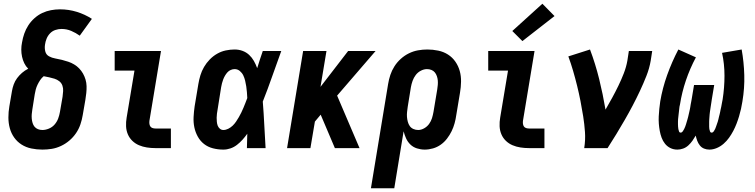

<svg xmlns="http://www.w3.org/2000/svg" viewBox="-20 -793 4040 1028"><path d="M207 8Q177 8 148 2Q119 -4 95.5 -19Q72 -34 56 -56.5Q40 -79 32.5 -106.5Q25 -134 25 -164Q25 -194 30 -223L44 -305Q47 -323 53.5 -341Q60 -359 71.5 -374.5Q83 -390 98 -403Q113 -416 131 -425Q118 -438 110 -454.5Q102 -471 98 -489.5Q94 -508 94 -527.5Q94 -547 98 -566Q102 -590 110 -613Q118 -636 131.5 -657Q145 -678 164.5 -695.5Q184 -713 206.5 -723.5Q229 -734 253 -738.5Q277 -743 301 -743Q348 -743 391.5 -729.5Q435 -716 472 -692L407 -602Q386 -617 361.5 -627.5Q337 -638 309 -638Q293 -638 276.5 -632.5Q260 -627 248 -614.5Q236 -602 229.5 -586Q223 -570 221 -554Q218 -535 222.5 -517.5Q227 -500 242.5 -491.5Q258 -483 276 -480Q294 -477 311.5 -472.5Q329 -468 345.5 -462.5Q362 -457 377 -448Q392 -439 404 -426.5Q416 -414 424.5 -399Q433 -384 438 -367Q443 -350 443.5 -332Q444 -314 442 -295Q440 -276 437 -258L423 -177Q419 -152 410.5 -127Q402 -102 387 -80Q372 -58 351.5 -40.5Q331 -23 306.5 -11.5Q282 0 257 4Q232 8 207 8ZM207 -97Q224 -97 242 -104.5Q260 -112 272.5 -126.5Q285 -141 291.5 -158.5Q298 -176 301 -194L315 -275Q317 -290 318 -305.5Q319 -321 314 -335Q309 -349 297.5 -358Q286 -367 272 -371.5Q258 -376 243.5 -379Q229 -382 214 -385Q203 -376 195 -364Q187 -352 181 -339.5Q175 -327 171.5 -314Q168 -301 166 -288L153 -206Q151 -194 150 -182Q149 -170 150 -158Q151 -146 154.5 -134.5Q158 -123 165 -114.5Q172 -106 183 -101.5Q194 -97 207 -97Z M812 0Q789 0 766.5 -3.5Q744 -7 724 -15.5Q704 -24 688.5 -39Q673 -54 664.5 -74Q656 -94 655 -117Q654 -140 658 -163L700 -415H594V-520H842L780 -146Q779 -138 780 -130Q781 -122 785 -116Q789 -110 796.5 -107.5Q804 -105 812 -105H895V0Z M1176 8Q1147 8 1120 1Q1093 -6 1072.5 -22Q1052 -38 1039 -61.5Q1026 -85 1020.5 -111.5Q1015 -138 1016.5 -166.5Q1018 -195 1022 -223L1042 -343Q1046 -367 1053 -390Q1060 -413 1072.5 -434.5Q1085 -456 1103 -474.5Q1121 -493 1143 -505.5Q1165 -518 1189 -523Q1213 -528 1236 -528Q1259 -528 1279 -520.5Q1299 -513 1314 -499Q1329 -485 1339.5 -466.5Q1350 -448 1357 -428Q1364 -451 1371.5 -474Q1379 -497 1387 -520H1486Q1461 -452 1437.5 -384.5Q1414 -317 1387 -249Q1392 -187 1395 -124.5Q1398 -62 1402 0H1302Q1303 -19 1303 -38.5Q1303 -58 1304 -77Q1292 -60 1278.5 -45Q1265 -30 1249 -17.5Q1233 -5 1214 1.5Q1195 8 1176 8ZM1176 -97Q1189 -97 1202 -103.5Q1215 -110 1225.5 -120Q1236 -130 1244 -142Q1252 -154 1259 -166Q1266 -178 1272 -190.5Q1278 -203 1283.5 -216Q1289 -229 1294 -242Q1299 -255 1304 -268Q1303 -284 1302 -299.5Q1301 -315 1298.5 -330.5Q1296 -346 1292.5 -361Q1289 -376 1282.5 -389.5Q1276 -403 1264 -413Q1252 -423 1236 -423Q1226 -423 1215.5 -418.5Q1205 -414 1197.5 -405.5Q1190 -397 1184.5 -387.5Q1179 -378 1175 -367.5Q1171 -357 1168.5 -347Q1166 -337 1164 -326L1145 -206Q1143 -195 1141.5 -184Q1140 -173 1140 -162.5Q1140 -152 1141 -141Q1142 -130 1145.5 -120.5Q1149 -111 1157 -104Q1165 -97 1176 -97Z M1517 0 1603 -520H1728L1696 -328L1844 -520H1991L1785 -281L1905 0H1773L1697 -179L1666 -142L1642 0Z M1966 215 2058 -343Q2062 -368 2070 -392Q2078 -416 2092 -438Q2106 -460 2126 -478Q2146 -496 2169.5 -507.5Q2193 -519 2218 -523.5Q2243 -528 2268 -528Q2297 -528 2326 -522Q2355 -516 2378.5 -501Q2402 -486 2418 -463Q2434 -440 2441.5 -413Q2449 -386 2448.5 -356Q2448 -326 2443 -297L2423 -177Q2420 -155 2414 -133Q2408 -111 2398 -90.5Q2388 -70 2373.5 -51Q2359 -32 2340 -18.5Q2321 -5 2298.5 1.5Q2276 8 2254 8Q2233 8 2212.5 1.5Q2192 -5 2177.5 -19Q2163 -33 2154.5 -51.5Q2146 -70 2141 -90L2091 215ZM2219 -97Q2235 -97 2251 -106Q2267 -115 2277.5 -129.5Q2288 -144 2293 -160.5Q2298 -177 2301 -194L2321 -314Q2323 -326 2324 -338.5Q2325 -351 2324 -362.5Q2323 -374 2319 -385.5Q2315 -397 2308 -405.5Q2301 -414 2290 -418.5Q2279 -423 2266 -423Q2250 -423 2233.5 -414.5Q2217 -406 2206 -391.5Q2195 -377 2189 -360Q2183 -343 2180 -326L2163 -221Q2161 -207 2159.5 -193.5Q2158 -180 2159 -167Q2160 -154 2163.5 -141Q2167 -128 2174 -118Q2181 -108 2193 -102.5Q2205 -97 2219 -97Z M2812 0Q2789 0 2766.5 -3.5Q2744 -7 2724 -15.5Q2704 -24 2688.5 -39Q2673 -54 2664.5 -74Q2656 -94 2655 -117Q2654 -140 2658 -163L2700 -415H2594V-520H2842L2780 -146Q2779 -138 2780 -130Q2781 -122 2785 -116Q2789 -110 2796.5 -107.5Q2804 -105 2812 -105H2895V0ZM2777 -573 2723 -627 2884 -773 2949 -707Z M3108 0Q3115 -44 3112 -86.5Q3109 -129 3102.5 -170Q3096 -211 3088 -252Q3080 -293 3070 -333.5Q3060 -374 3048.5 -413.5Q3037 -453 3023 -491L3139 -528Q3168 -451 3188 -370Q3208 -289 3222 -206Q3240 -237 3257.5 -269Q3275 -301 3291 -334Q3307 -367 3320 -400.5Q3333 -434 3339 -468L3347 -520H3472L3464 -468Q3457 -427 3441 -386.5Q3425 -346 3406.5 -306.5Q3388 -267 3367.5 -228Q3347 -189 3325 -151Q3303 -113 3280 -75Q3257 -37 3233 0Z M3778 8Q3763 8 3749.5 2.5Q3736 -3 3727 -14.5Q3718 -26 3713 -39.5Q3708 -53 3705 -67Q3697 -53 3687.5 -39.5Q3678 -26 3665.5 -14.5Q3653 -3 3637.5 2.5Q3622 8 3607 8Q3586 8 3569 -0.5Q3552 -9 3540.5 -23.5Q3529 -38 3522.5 -55.5Q3516 -73 3512.5 -92Q3509 -111 3507.5 -130.5Q3506 -150 3507 -170Q3508 -190 3510 -210Q3512 -230 3515 -250Q3527 -321 3552 -391Q3577 -461 3612 -528L3706 -486Q3674 -426 3652.5 -362.5Q3631 -299 3621 -235Q3619 -228 3618 -221.5Q3617 -215 3616.5 -208Q3616 -201 3615 -194.5Q3614 -188 3613.5 -181.5Q3613 -175 3612 -168Q3611 -161 3610.5 -154.5Q3610 -148 3610 -141.5Q3610 -135 3610 -128.5Q3610 -122 3610.5 -115Q3611 -108 3612 -102Q3613 -96 3615.5 -89.5Q3618 -83 3624 -83Q3631 -83 3635.5 -89.5Q3640 -96 3643 -102Q3646 -108 3648.5 -114.5Q3651 -121 3653 -127.5Q3655 -134 3657 -141Q3659 -148 3661 -154.5Q3663 -161 3664.5 -167.5Q3666 -174 3667.5 -180.5Q3669 -187 3670.5 -193.5Q3672 -200 3673.5 -207Q3675 -214 3676 -220.5Q3677 -227 3678 -233.5Q3679 -240 3680.5 -246.5Q3682 -253 3683 -260L3696 -338H3804L3791 -260Q3790 -253 3789 -246.5Q3788 -240 3787 -233.5Q3786 -227 3785 -220.5Q3784 -214 3783 -207Q3782 -200 3781 -193.5Q3780 -187 3779.5 -180.5Q3779 -174 3778.5 -167.5Q3778 -161 3777.5 -154.5Q3777 -148 3777 -141.5Q3777 -135 3777 -128Q3777 -121 3777 -114.5Q3777 -108 3778 -102Q3779 -96 3781.5 -89.5Q3784 -83 3790 -83Q3797 -83 3801.5 -89.5Q3806 -96 3809 -102.5Q3812 -109 3814 -115.5Q3816 -122 3818.5 -128.5Q3821 -135 3823 -141.5Q3825 -148 3826.5 -154.5Q3828 -161 3829.5 -167.5Q3831 -174 3833 -181Q3835 -188 3836 -194.5Q3837 -201 3838.5 -207.5Q3840 -214 3841.5 -220.5Q3843 -227 3844 -234Q3845 -241 3846.5 -247.5Q3848 -254 3849 -260Q3859 -324 3859 -387.5Q3859 -451 3846 -510L3951 -528Q3963 -461 3965 -391Q3967 -321 3955 -250Q3952 -230 3947.5 -210Q3943 -190 3937 -170Q3931 -150 3923.5 -130.5Q3916 -111 3906 -92Q3896 -73 3883.5 -55.5Q3871 -38 3854.5 -23.5Q3838 -9 3818 -0.5Q3798 8 3778 8Z"/></svg>

Font: Iosevka SS04 Extrabold
Style: Italic
Weight: 800
Italic angle: -9°
Monospace: yes
Designer: Belleve Invis
Foundry: Belleve Invis
Version: Version 19.0.0; ttfautohint (v1.8.4)